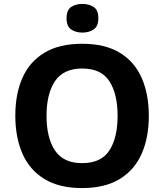

<svg xmlns="http://www.w3.org/2000/svg" viewBox="-20 -948 836 978"><path d="M738 -358Q738 -247 701.5 -164.5Q665 -82 589.5 -36Q514 10 398 10Q282 10 206.5 -36Q131 -82 94.5 -165Q58 -248 58 -359Q58 -470 94.5 -552Q131 -634 206.5 -679.5Q282 -725 399 -725Q515 -725 590 -679.5Q665 -634 701.5 -551.5Q738 -469 738 -358ZM217 -358Q217 -246 260 -181.5Q303 -117 398 -117Q495 -117 537 -181.5Q579 -246 579 -358Q579 -470 537 -534.5Q495 -599 399 -599Q303 -599 260 -534.5Q217 -470 217 -358ZM400 -928Q433 -928 457 -912.5Q481 -897 481 -855Q481 -814 457 -798Q433 -782 400 -782Q366 -782 342.5 -798Q319 -814 319 -855Q319 -897 342.5 -912.5Q366 -928 400 -928Z"/></svg>

Font: BC Sans
Style: Bold
Weight: 700
Designer: Monotype Design Team
Province of B.C.
Foundry: Monotype Imaging Inc.
Version: Version 2.000;GOOG;noto-source:20170915:90ef993387c0